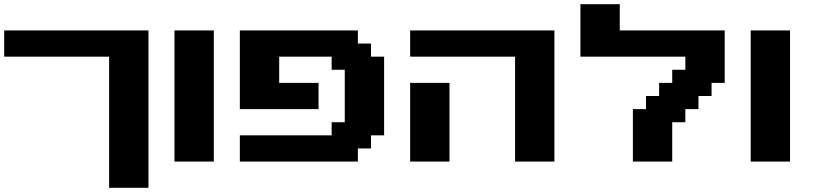

<svg xmlns="http://www.w3.org/2000/svg" viewBox="-20 -770 3909 915"><path d="M500 125H687.5V-625H0V-500H500Z M811.5 0H999V-625H811.5Z M1123 0H1685.5V-62.5H1748V-125H1810.5V-500H1748V-562.5H1685.5V-625H1123V-250H1498V-375H1310.5V-500H1560.5V-437.5H1623V-187.5H1560.5V-125H1123Z M2434.6 0H2622.1V-625H1934.6V-500H2434.6ZM1934.6 0H2122.1V-375H1934.6Z M2996.1 0H3183.6V-187.5H3246.1V-250H3308.6V-312.5H3371.1V-375H3433.6V-625H2933.6V-750H2746.1V-500H3246.1V-437.5H3183.6V-375H3121.1V-312.5H3058.6V-250H2996.1Z M3557.6 0H3745.1V-625H3557.6Z"/></svg>

Font: Faithful 32x
Style: Semibold
Weight: 400
Foundry: Faithful Resource Pack
Version: Version 1.0; January 27, 2023